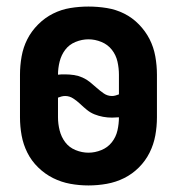

<svg xmlns="http://www.w3.org/2000/svg" viewBox="-20 -558 540 586"><path d="M250 8Q278 8 306 3Q334 -2 359 -14.5Q384 -27 404 -47Q424 -67 436.5 -92Q449 -117 454 -144.5Q459 -172 459 -200V-330Q459 -358 454 -386Q449 -414 436.5 -438.5Q424 -463 404 -483.5Q384 -504 359 -516.5Q334 -529 306 -533.5Q278 -538 250 -538Q222 -538 194.5 -533.5Q167 -529 142 -516.5Q117 -504 96.5 -483.5Q76 -463 63.5 -438.5Q51 -414 46 -386Q41 -358 41 -330V-200Q41 -172 46 -144.5Q51 -117 63.5 -92Q76 -67 96.5 -47Q117 -27 142 -14.5Q167 -2 194.5 3Q222 8 250 8ZM322 -265Q308 -265 296.5 -273Q285 -281 275 -290Q265 -299 254.5 -307.5Q244 -316 231.5 -321.5Q219 -327 205.5 -329Q192 -331 179 -331Q173 -331 168 -331Q163 -331 157 -330Q157 -350 162 -370Q167 -390 179 -406Q191 -422 210.5 -430Q230 -438 250 -438Q270 -438 289.5 -430Q309 -422 321.5 -406Q334 -390 338.5 -370Q343 -350 343 -330V-270Q338 -268 332.5 -266.5Q327 -265 322 -265ZM250 -92Q230 -92 210.5 -100Q191 -108 179 -124Q167 -140 162 -160Q157 -180 157 -200V-260Q162 -262 167.5 -263.5Q173 -265 179 -265Q192 -265 203.5 -257.5Q215 -250 225 -240.5Q235 -231 245.5 -222.5Q256 -214 268.5 -209Q281 -204 294.5 -201.5Q308 -199 322 -199Q327 -199 332.5 -199.5Q338 -200 343 -200Q343 -180 338.5 -160Q334 -140 321.5 -124Q309 -108 289.5 -100Q270 -92 250 -92Z"/></svg>

Font: Iosevka SS09
Style: Bold
Weight: 700
Monospace: yes
Designer: Belleve Invis
Foundry: Belleve Invis
Version: Version 5.2.1; ttfautohint (v1.8.3)